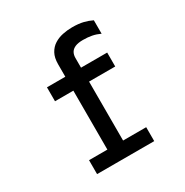

<svg xmlns="http://www.w3.org/2000/svg" viewBox="-164 -846 944 979"><g transform="rotate(-30 308.0 -356.0)"><path d="M237 0V-429H129V-511H237V-584.5Q237 -622.5 250.5 -647.2Q264 -672 286.5 -686.2Q309 -700.5 336.8 -706.2Q364.5 -712 392.5 -712Q430 -712 457 -705.5Q484 -699 507 -687.5V-608.5Q483.5 -619.5 460 -624Q436.5 -628.5 408.5 -628.5Q379.5 -628.5 362.2 -621Q345 -613.5 337.2 -600Q329.5 -586.5 329.5 -568V-511H483.5V-429H329.5V0ZM129 0V-82H465.5V0Z"/></g></svg>

Font: Overpass Mono Light Medium
Style: Regular
Weight: 500
Monospace: yes
Version: Version 4.000